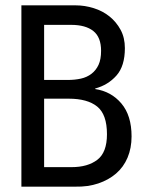

<svg xmlns="http://www.w3.org/2000/svg" viewBox="-20 -714 540 718"><path d="M246 -621H145V-415H233Q260 -415 282.5 -420Q305 -425 322 -438Q339 -451 348.5 -471.5Q358 -492 358 -524Q358 -575 329 -598Q300 -621 246 -621ZM237 -345H145V-89H248Q308 -89 344 -116.5Q380 -144 380 -212Q380 -286 343.5 -315.5Q307 -345 237 -345ZM262 -16H60V-694H263Q297 -694 330.5 -683.5Q364 -673 389.5 -652.5Q415 -632 431 -602.5Q447 -573 447 -534Q447 -467 415.5 -431.5Q384 -396 336 -383V-381Q396 -372 434 -327Q472 -282 472 -204Q472 -160 457 -124.5Q442 -89 414 -65Q386 -41 347.5 -28Q309 -15 262 -16Z"/></svg>

Font: D2Coding
Style: Regular
Weight: 400
Monospace: yes
Designer: Yong-Rak Park; Jeong-Hwan Yoon; Sang-Min Lee;
Foundry: NHN Corporation
Version: Version 1.3.2; Build 20180524